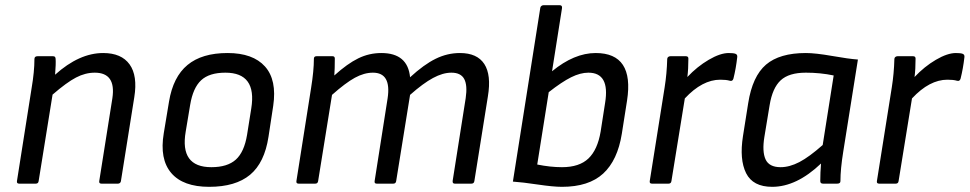

<svg xmlns="http://www.w3.org/2000/svg" viewBox="-20 -703 3712 735"><path d="M53.2 0Q43.5 0 44.9 -9.8L101.1 -366.2Q111.8 -428.7 111.8 -477.1Q111.8 -487.8 124 -487.8H182.1Q187.5 -487.8 189.9 -485.8Q192.4 -483.9 192.9 -478Q194.3 -459 190.9 -417Q283.2 -500 375 -500Q444.8 -500 476.1 -456.5Q507.3 -413.1 494.1 -331.1L442.9 -9.8Q442.4 -5.4 439.2 -2.7Q436 0 432.1 0H368.2Q358.4 0 359.9 -9.8L410.2 -327.1Q424.8 -424.8 342.8 -424.8Q306.6 -424.8 271 -406.2Q235.4 -387.7 181.2 -340.8L127.9 -9.8Q126.5 0 117.2 0Z M780.8 12.2Q680.7 12.2 635.5 -40.8Q590.3 -93.8 606.9 -192.9L627 -314Q642.6 -408.7 697.8 -454.3Q752.9 -500 851.1 -500Q948.2 -500 994.4 -448.5Q1040.5 -397 1025.9 -297.9L1007.8 -179.2Q992.7 -80.1 937.3 -33.9Q881.8 12.2 780.8 12.2ZM789.1 -63Q850.6 -63 882.8 -92Q915 -121.1 925.8 -187L941.9 -288.1Q963.9 -424.8 842.8 -424.8Q781.2 -424.8 750 -395.8Q718.8 -366.7 708 -301.8L690.9 -199.2Q667.5 -63 789.1 -63Z M1123 0Q1113.3 0 1114.7 -9.8L1170.9 -366.2Q1181.6 -432.6 1181.6 -478Q1181.6 -487.8 1191.9 -487.8H1252.9Q1261.7 -487.8 1261.7 -479Q1261.7 -438 1259.8 -414.1Q1310.1 -459.5 1351.6 -479.7Q1393.1 -500 1439.9 -500Q1541 -500 1549.8 -407.2Q1603 -456.1 1647.7 -478Q1692.4 -500 1740.7 -500Q1806.6 -500 1834 -458Q1861.3 -416 1847.7 -334L1795.9 -9.8Q1794.4 0 1784.7 0H1720.7Q1711.4 0 1712.9 -11.2L1762.7 -327.1Q1770 -376.5 1757.1 -400.6Q1744.1 -424.8 1708 -424.8Q1675.3 -424.8 1637.7 -404.5Q1600.1 -384.3 1549.8 -339.8L1496.6 -9.8Q1495.1 0 1485.8 0H1421.9Q1412.6 0 1414.1 -9.8L1463.9 -327.1Q1478.5 -424.8 1407.7 -424.8Q1374 -424.8 1338.4 -405.3Q1302.7 -385.7 1251 -339.8L1197.8 -9.8Q1196.3 0 1187 0Z M2131.3 12.2Q2097.7 12.2 2038.6 3.4Q1979.5 -5.4 1943.4 -7.8L2048.3 -672.9Q2048.8 -677.2 2052.5 -680.2Q2056.2 -683.1 2060.5 -683.1H2122.6Q2133.3 -683.1 2131.3 -670.9L2093.3 -430.2Q2178.2 -500 2260.3 -500Q2408.7 -500 2380.4 -317.9L2360.4 -190.9Q2344.2 -89.4 2289.1 -38.6Q2233.9 12.2 2131.3 12.2ZM2036.6 -73.2Q2086.9 -63 2131.3 -63Q2197.8 -63 2232.7 -96.4Q2267.6 -129.9 2279.3 -199.2L2296.4 -309.1Q2315.4 -424.8 2232.4 -424.8Q2201.7 -424.8 2166.3 -407.2Q2130.9 -389.6 2080.6 -350.1Z M2475.6 0Q2465.8 0 2467.3 -9.8L2524.4 -369.1Q2532.7 -421.4 2534.2 -477.1Q2534.2 -481.9 2537.8 -484.9Q2541.5 -487.8 2546.4 -487.8H2605.5Q2615.2 -487.8 2615.2 -479Q2615.2 -437.5 2611.3 -408.2Q2648.9 -448.2 2693.1 -474.1Q2737.3 -500 2769.5 -500Q2788.1 -500 2795.4 -497.1Q2803.7 -494.1 2802.2 -483.9Q2797.4 -440.9 2787.6 -401.9Q2784.2 -390.6 2773.4 -394Q2760.3 -397.9 2737.3 -397.9Q2668.5 -397.9 2601.6 -326.2L2550.3 -9.8Q2548.8 0 2539.6 0Z M2936 12.2Q2862.3 12.2 2836.2 -40Q2810.1 -92.3 2824.2 -182.1L2844.2 -308.1Q2860.4 -411.1 2912.4 -455.6Q2964.4 -500 3064.9 -500Q3101.6 -500 3165.5 -488.8Q3229.5 -477.5 3264.2 -475.1L3208 -122.1Q3197.3 -55.7 3197.3 -9.8Q3197.3 0 3185.1 0H3130.4Q3120.1 0 3120.1 -9.8Q3120.1 -42.5 3123 -77.1Q3029.3 12.2 2936 12.2ZM2968.3 -63Q3002.4 -63 3040 -82.5Q3077.6 -102.1 3129.4 -147.9L3171.4 -414.1Q3120.6 -424.8 3064.9 -424.8Q3000 -424.8 2968.5 -395.5Q2937 -366.2 2926.3 -300.8L2906.2 -179.2Q2897 -123 2910.6 -93Q2924.3 -63 2968.3 -63Z M3345.2 0Q3335.4 0 3336.9 -9.8L3394 -369.1Q3402.3 -421.4 3403.8 -477.1Q3403.8 -481.9 3407.5 -484.9Q3411.1 -487.8 3416 -487.8H3475.1Q3484.9 -487.8 3484.9 -479Q3484.9 -437.5 3481 -408.2Q3518.6 -448.2 3562.7 -474.1Q3606.9 -500 3639.2 -500Q3657.7 -500 3665 -497.1Q3673.3 -494.1 3671.9 -483.9Q3667 -440.9 3657.2 -401.9Q3653.8 -390.6 3643.1 -394Q3629.9 -397.9 3606.9 -397.9Q3538.1 -397.9 3471.2 -326.2L3419.9 -9.8Q3418.5 0 3409.2 0Z"/></svg>

Font: Sofia Sans
Style: Italic
Weight: 400
Italic angle: -9°
Designer: Botio Nikoltchev, Ani Petrova
Foundry: lettersoup
Version: Version 4.100